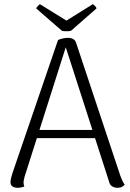

<svg xmlns="http://www.w3.org/2000/svg" viewBox="-20 -883 620 913"><path d="M304 -703Q317 -703 327.5 -697.5Q338 -692 342 -679L553 -45Q557 -34 562 -23.5Q567 -13 573 -5Q568 1 560 5.5Q552 10 539 10Q525 10 514 3.5Q503 -3 500 -15L286 -679L299 -678L97 -43Q96 -37 94 -29.5Q92 -22 92 -15Q92 -10 93 -4.5Q94 1 96 4Q89 6 81.5 8Q74 10 64 10Q47 10 38 2.5Q29 -5 30 -19Q30 -26 32.5 -36Q35 -46 38 -56L256 -693Q280 -703 304 -703ZM144 -265H456V-226H144ZM318 -737Q312 -735 304 -734.5Q296 -734 288 -734.5Q280 -735 274 -737L152 -843Q154 -848 160 -854.5Q166 -861 170 -863L296 -785L421 -863Q426 -861 432 -854.5Q438 -848 439 -843Z"/></svg>

Font: Arima Light
Style: Regular
Weight: 300
Designer: Joana Correia and Natanael Gama
Foundry: NDISCOVER
Version: Version 1.101;gftools[0.9.23]